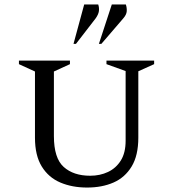

<svg xmlns="http://www.w3.org/2000/svg" viewBox="-20 -832 777 862"><path d="M371 10Q304 10 251 -12.5Q198 -35 167.5 -84.5Q137 -134 137 -214V-511L65 -544V-560H294V-544L222 -511V-221Q222 -122 266 -82.5Q310 -43 385 -43Q429 -43 465 -60Q501 -77 522.5 -111.5Q544 -146 544 -200V-513L458 -544V-560H672V-544L601 -512V-214Q601 -134 571 -84.5Q541 -35 489.5 -12.5Q438 10 371 10ZM310 -635 358 -812H421Q426 -797 424 -782Q422 -767 409 -749L321 -635ZM424 -635 482 -812H545Q550 -797 549 -781.5Q548 -766 533 -749L435 -635Z"/></svg>

Font: Spectral SC
Style: Regular
Weight: 400
Designer: Jean-Baptiste Levee
Foundry: Production Type
Version: Version 2.001